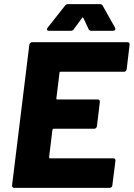

<svg xmlns="http://www.w3.org/2000/svg" viewBox="-20 -903 643 923"><path d="M381 -816 406 -763C408 -757 413 -755 419 -755H523C533 -755 537 -762 533 -770L474 -875C472 -880 467 -883 461 -883H306C300 -883 295 -880 292 -875L209 -770C203 -762 206 -755 215 -755H321C326 -755 332 -757 335 -763L374 -816C376 -820 379 -820 381 -816ZM589 -570 603 -688C604 -695 600 -700 593 -700H134C128 -700 122 -695 121 -688L38 -12C37 -5 42 0 48 0H507C514 0 520 -5 520 -12L535 -130C536 -137 532 -142 525 -142H220C217 -142 216 -144 216 -147L232 -279C233 -282 235 -284 238 -284H433C439 -284 445 -289 446 -296L460 -413C461 -420 457 -425 450 -425H255C252 -425 250 -427 251 -430L266 -553C266 -556 268 -558 271 -558H576C583 -558 588 -563 589 -570Z"/></svg>

Font: Barlow ExtraBold
Style: Italic
Weight: 800
Italic angle: -7°
Designer: Jeremy Tribby
Foundry: Tribby Type
Version: Version 1.422;hotconv 1.0.109;makeotfexe 2.5.65596